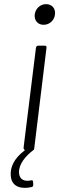

<svg xmlns="http://www.w3.org/2000/svg" viewBox="-20 -725 288 929"><path d="M191 -605C219 -605 243 -626 246 -655C250 -684 231 -705 203 -705C175 -705 152 -684 148 -655C145 -626 163 -605 191 -605ZM72 111C70 70 103 30 143 0H144C144 0 145 -4 146 -10L205 -494C206 -500 203 -504 197 -504H165C159 -504 155 -500 154 -494L94 -10C94 -6 95 -3 98 -1C100 0 101 1 99 3C46 43 29 86 32 125C36 185 92 190 133 180C139 179 141 175 141 168L140 155C140 148 136 146 129 148C101 154 74 146 72 111Z"/></svg>

Font: Barlow Semi Condensed Light
Style: Italic
Weight: 300
Width: 4
Italic angle: -7°
Designer: Jeremy Tribby
Foundry: Tribby Type
Version: Version 1.422;hotconv 1.0.109;makeotfexe 2.5.65596